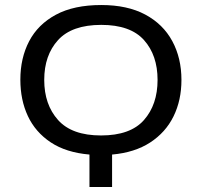

<svg xmlns="http://www.w3.org/2000/svg" viewBox="-20 -744 803 764"><path d="M383 -724Q487 -724 558 -686Q629 -648 665.5 -580.5Q702 -513 702 -426Q702 -345 670.5 -281Q639 -217 577.5 -177Q516 -137 426 -129V0H336V-129Q243 -137 182 -177.5Q121 -218 91 -282Q61 -346 61 -427Q61 -513 96 -580Q131 -647 202.5 -685.5Q274 -724 383 -724ZM383 -645Q266 -645 211 -584.5Q156 -524 156 -426Q156 -328 211 -266.5Q266 -205 382 -205Q499 -205 553 -266.5Q607 -328 607 -426Q607 -524 553 -584.5Q499 -645 383 -645Z"/></svg>

Font: BC Sans
Style: Regular
Weight: 400
Designer: Monotype Design Team
Province of B.C.
Foundry: Monotype Imaging Inc.
Version: Version 2.000;GOOG;noto-source:20170915:90ef993387c0